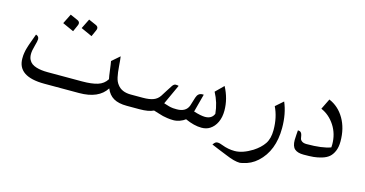

<svg xmlns="http://www.w3.org/2000/svg" viewBox="-73 -838 2551 1342"><g transform="rotate(15 1202.0 -167.0)"><path d="M504.9 -469.2Q504.9 -461.4 500.5 -452.6L480 -406.7L398.9 -443.4L434.1 -514.2L488.8 -490.2Q504.9 -482.9 504.9 -469.2ZM371.6 -469.2Q371.6 -461.4 367.2 -452.6L346.7 -406.7L265.6 -443.4L300.8 -514.2L355.5 -490.2Q371.6 -482.9 371.6 -469.2ZM247.6 0Q53.2 0 53.2 -130.9Q53.2 -156.2 56.2 -171.4Q59.1 -186.5 60.1 -191.9Q61 -197.3 64 -206.3Q66.9 -215.3 67.9 -219.2Q68.8 -223.1 72.3 -233.2Q75.7 -243.2 76.7 -245.6Q77.6 -248 102.5 -316.9Q125 -310.1 125 -289.1Q125 -275.9 114.3 -238.5Q103.5 -201.2 103.5 -177Q103.5 -152.8 111.8 -136.5Q120.1 -120.1 133.3 -110.4Q146.5 -100.6 166 -94.7Q199.7 -84 249 -84H498.5Q567.4 -84 610.4 -97.4Q653.3 -110.8 675.8 -147.5Q671.4 -166.5 665.8 -211.9Q660.2 -257.3 656.7 -273.9L713.4 -323.2Q716.8 -302.2 720.2 -254.9Q723.6 -207.5 730.5 -176Q737.3 -144.5 753.4 -125Q784.2 -83.5 851.1 -83.5H870.6V0H844.2Q783.7 0 747.8 -21Q711.9 -42 694.3 -85.9Q640.1 0 498.5 0Z M869.6 -83.5H939Q984.4 -83.5 1013.2 -94.2Q1042 -105 1059.1 -130.9Q1065.9 -140.6 1084.2 -170.7Q1102.5 -200.7 1113.5 -216.1Q1124.5 -231.4 1137.2 -231.4Q1149.9 -231.4 1158.2 -228.5L1092.3 -85Q1099.1 -83 1112.1 -78.9Q1125 -74.7 1129.6 -73.5Q1134.3 -72.3 1143.1 -70.3Q1156.2 -66.9 1187.5 -66.9Q1254.4 -66.9 1272.5 -117.7L1291.5 -179.2Q1302.7 -214.4 1334 -214.4H1343.8L1309.1 -83.5Q1362.3 -66.9 1391.6 -66.9Q1440.9 -66.9 1456.5 -106.4Q1449.2 -185.1 1411.6 -254.4L1468.8 -311Q1512.2 -229.5 1512.2 -143.6Q1512.2 -95.7 1495.1 -59.3Q1478 -22.9 1447.3 -3.4Q1422.4 12.7 1387.2 12.7Q1334 12.7 1269 -16.6Q1253.9 -4.4 1230.2 4.2Q1206.5 12.7 1184.1 12.7Q1161.6 12.7 1140.1 9.5Q1118.7 6.3 1106.9 3.4Q1095.2 0.5 1070.8 -7.3Q1046.4 -15.1 1037.1 -17.6Q1002 0 935.5 0H869.6Q854 0 841.6 -12.7Q829.1 -25.4 829.1 -41.5Q829.1 -57.6 841.6 -70.6Q854 -83.5 869.6 -83.5Z M1510.3 86.9Q1516.1 83.5 1524.4 83.5Q1532.7 83.5 1541.3 85.7Q1549.8 87.9 1561 92.3Q1606 109.9 1653.3 109.9Q1710 109.9 1779.8 66.9Q1827.6 36.1 1853.3 -1.7Q1878.9 -39.6 1878.9 -101.6Q1878.9 -193.8 1843.8 -265.6L1898.9 -314Q1933.1 -234.9 1933.1 -130.9Q1933.1 34.2 1834 124Q1789.6 164.6 1729 176.8Q1726.1 177.2 1721.7 178.2Q1712.9 180.2 1710 180.2Q1670.4 180.2 1607.4 153.3Q1585.9 145.5 1543.2 127.4Q1500.5 109.4 1492.2 106Q1503.9 89.8 1510.3 86.9Z M2039.6 -73.2Q2039.6 -87.4 2041.5 -111.6Q2043.5 -135.7 2043.9 -144Q2059.6 -144 2066.7 -136Q2073.7 -127.9 2075.4 -116.7Q2077.1 -105.5 2079.6 -94.2Q2082 -83 2093.8 -75Q2105.5 -66.9 2127.9 -66.9Q2240.2 -66.9 2300.3 -89.4Q2301.3 -96.7 2301.3 -110.8Q2301.3 -187 2262.5 -246.8Q2223.6 -306.6 2163.1 -332.5L2200.7 -409.2Q2270.5 -379.9 2311 -310.5Q2351.6 -241.2 2351.6 -146Q2351.6 -105 2339.1 -75.9Q2326.7 -46.9 2307.4 -30.5Q2288.1 -14.2 2257.3 -4.9Q2226.6 4.4 2198 7.1Q2169.4 9.8 2125.7 9.8Q2082 9.8 2060.8 -9Q2039.6 -27.8 2039.6 -73.2Z"/></g></svg>

Font: VizhehAzad
Style: Regular
Weight: 400
Designer: damoon khanjanzadeh
Foundry: http://font-store.ir
Version: Version:0.0.3;RFB:1.2.5;Building:2016-04-04 21:25:54.909891